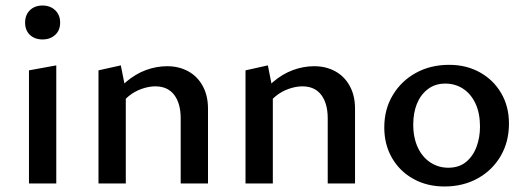

<svg xmlns="http://www.w3.org/2000/svg" viewBox="-20 -665 1904 696"><path d="M85 0V-410L184 -428V0ZM134 -522Q106 -522 88.5 -538.5Q71 -555 71 -583Q71 -611 88.5 -628Q106 -645 134 -645Q162 -645 180 -628Q198 -611 198 -583Q198 -555 180 -538.5Q162 -522 134 -522Z M635 0V-236Q635 -290 611.5 -321Q588 -352 543 -352Q520 -352 494 -343Q468 -334 446.5 -316.5Q425 -299 410 -272L378 -297Q404 -340 437.5 -368.5Q471 -397 509 -411Q547 -425 586 -425Q628 -425 661.5 -407Q695 -389 714.5 -354Q734 -319 734 -271V0ZM337 0V-410L418 -428L436 -337V0Z M1168 0V-236Q1168 -290 1144.5 -321Q1121 -352 1076 -352Q1053 -352 1027 -343Q1001 -334 979.5 -316.5Q958 -299 943 -272L911 -297Q937 -340 970.5 -368.5Q1004 -397 1042 -411Q1080 -425 1119 -425Q1161 -425 1194.5 -407Q1228 -389 1247.5 -354Q1267 -319 1267 -271V0ZM870 0V-410L951 -428L969 -337V0Z M1591 11Q1528 11 1478.5 -16.5Q1429 -44 1401 -92.5Q1373 -141 1373 -203Q1373 -269 1404 -320.5Q1435 -372 1488 -401Q1541 -430 1608 -430Q1671 -430 1720 -402.5Q1769 -375 1797 -327Q1825 -279 1825 -217Q1825 -151 1795 -99.5Q1765 -48 1712 -18.5Q1659 11 1591 11ZM1605 -57Q1644 -57 1669.5 -78Q1695 -99 1707.5 -133Q1720 -167 1720 -206Q1720 -255 1703.5 -290Q1687 -325 1658.5 -343.5Q1630 -362 1594 -362Q1557 -362 1530.5 -341.5Q1504 -321 1491 -288Q1478 -255 1478 -214Q1478 -165 1495 -129.5Q1512 -94 1541 -75.5Q1570 -57 1605 -57Z"/></svg>

Font: Ysabeau Infant SemiBold
Style: Regular
Weight: 600
Designer: Christian Thalmann (Catharsis Fonts)
Version: Version 2.002; featfreeze: ss01,ss02,lnum